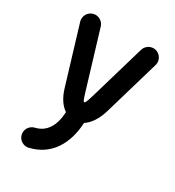

<svg xmlns="http://www.w3.org/2000/svg" viewBox="-168 -594 812 891"><g transform="rotate(30 238.0 -148.5)"><path d="M346.2 -458.5 259.8 -163.1C247.1 -120.1 242.7 -115.7 239.3 -115.7C235.8 -115.7 232.4 -120.1 222.2 -153.8L129.9 -459C124 -478.5 105 -493.7 83 -493.7C56.2 -493.7 34.2 -471.7 34.2 -444.8C34.2 -439.9 34.7 -435.5 36.1 -430.7L128.4 -125.5C141.6 -82 162.6 -51.3 189 -33.7C185.1 42 155.8 87.9 99.6 101.1C78.6 106 62 125.5 62 148.4C62 175.3 84 197.3 110.8 197.3C114.7 197.3 118.2 196.8 122.1 195.8C229 170.9 281.2 81.1 286.6 -32.2C314.9 -50.3 338.4 -84.5 353.5 -135.7L439.9 -431.2C441.4 -436 441.9 -439.9 441.9 -444.8C441.9 -471.7 419.9 -493.7 393.1 -493.7C371.1 -493.7 352.1 -478.5 346.2 -458.5Z"/></g></svg>

Font: Velvelyne Book
Style: Bold
Weight: 700
Designer: Manon Van der Borght et Mariel Nils
Foundry: Velvetyne
Version: Version 1.070;Glyphs 3.3.1 (3343)